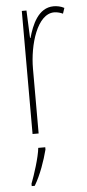

<svg xmlns="http://www.w3.org/2000/svg" viewBox="-54 -567 370 819"><g transform="rotate(-5 131.0 -157.0)"><path d="M208 -535C141 -535 113 -462 98 -409H96L91 -527H71V0H97V-277C97 -380 135 -509 208 -509C222 -509 237 -504 245 -500L253 -524C239 -532 221 -535 208 -535ZM120 71V61H90C86 101 62 175 48 211V221H61C88 176 108 117 120 71Z"/></g></svg>

Font: Noto Sans Gurmukhi UI ExtraCondensed Thin
Style: Regular
Weight: 100
Width: 2
Designer: Jelle Bosma - Monotype Design Team
Foundry: Monotype Imaging Inc.
Version: Version 2.004